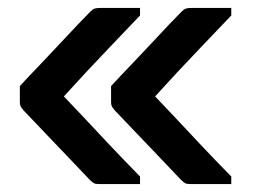

<svg xmlns="http://www.w3.org/2000/svg" viewBox="-20 -542 640 484"><path d="M333 -97V-78Q307 -78 281.5 -78Q256 -78 231 -78Q221 -78 217 -80Q213 -82 205 -90Q201 -94 185 -111Q169 -128 147 -151Q125 -174 102.5 -197.5Q80 -221 63 -239Q46 -257 40 -263Q33 -271 31.5 -275Q30 -279 30 -285Q30 -295 30 -305Q30 -315 30 -325Q53 -350 79.5 -377.5Q106 -405 131 -432Q156 -459 176 -480Q196 -501 207 -512Q214 -519 219 -520.5Q224 -522 233 -522Q258 -522 283 -522Q308 -522 333 -522V-503Q292 -460 259 -425.5Q226 -391 198 -361Q170 -331 141 -299Q169 -270 196 -241Q223 -212 255.5 -177.5Q288 -143 333 -97ZM563 -97V-78Q537 -78 511.5 -78Q486 -78 461 -78Q451 -78 447 -80Q443 -82 435 -90Q431 -94 415 -111Q399 -128 377 -151Q355 -174 332.5 -197.5Q310 -221 293 -239Q276 -257 270 -263Q263 -271 261.5 -275Q260 -279 260 -285Q260 -295 260 -305Q260 -315 260 -325Q283 -350 309.5 -377.5Q336 -405 361 -432Q386 -459 406 -480Q426 -501 437 -512Q444 -519 449 -520.5Q454 -522 463 -522Q488 -522 513 -522Q538 -522 563 -522V-503Q522 -460 489 -425.5Q456 -391 428 -361Q400 -331 371 -299Q399 -270 426 -241Q453 -212 485.5 -177.5Q518 -143 563 -97Z"/></svg>

Font: Recursive Monospace
Style: Bold
Weight: 700
Version: Version 1.047